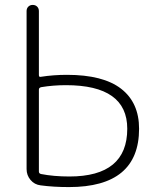

<svg xmlns="http://www.w3.org/2000/svg" viewBox="-20 -750 633 780"><path d="M138 -386V-53Q138 -45 147 -43Q198 -33 262 -33Q497 -33 497 -227Q497 -404 248 -404Q196 -404 148 -396Q138 -394 138 -386ZM145 3Q120 0 104 -19Q88 -38 88 -63V-705Q88 -716 95 -723Q102 -730 113 -730Q124 -730 131 -723Q138 -716 138 -705V-445Q138 -436 146 -438Q197 -446 252 -446Q399 -446 472 -389.5Q545 -333 545 -227Q545 10 260 10Q197 10 145 3Z"/></svg>

Font: Rounded Mplus 1c Light
Style: Regular
Weight: 300
Version: Version 1.059.20150529